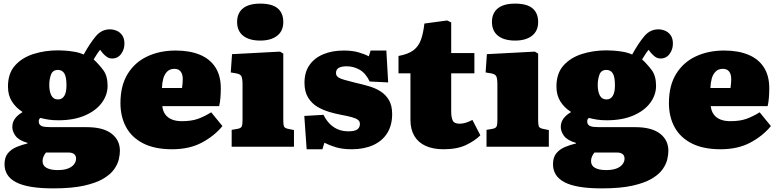

<svg xmlns="http://www.w3.org/2000/svg" viewBox="-20 -810 4298 1060"><path d="M274 230Q203 230 152 221.5Q101 213 68.5 196Q36 179 20.5 154Q5 129 5 97Q5 58 24 35.5Q43 13 72.5 1Q102 -11 132 -18V-21Q84 -35 66 -59.5Q48 -84 48 -109Q48 -135 62.5 -155Q77 -175 103 -190V-193Q68 -215 46 -249.5Q24 -284 24 -332Q24 -405 63 -448.5Q102 -492 165 -512Q228 -532 301 -532Q315 -532 338.5 -530.5Q362 -529 389.5 -524.5Q417 -520 442 -509Q477 -572 509 -610Q541 -648 587 -648Q605 -648 623.5 -640.5Q642 -633 654.5 -615.5Q667 -598 667 -569Q667 -537 648.5 -512Q630 -487 599 -487Q582 -487 569 -496.5Q556 -506 545 -519L533 -535Q524 -525 514.5 -510Q505 -495 497 -482Q526 -455 550 -423Q574 -391 574 -336Q574 -286 542 -242.5Q510 -199 449 -172.5Q388 -146 302 -146Q271 -146 248.5 -149.5Q226 -153 203 -159Q200 -157 197 -152.5Q194 -148 194 -140Q194 -125 203.5 -118Q213 -111 228 -109.5Q243 -108 260 -108H459Q549 -108 595.5 -72.5Q642 -37 642 23Q642 43 636 69.5Q630 96 610.5 124Q591 152 551 176Q511 200 444 215Q377 230 274 230ZM298 129Q331 129 353.5 121Q376 113 388 98Q400 83 400 66Q400 49 389 40.5Q378 32 357 32H234Q227 40 221 52.5Q215 65 215 79Q215 105 237.5 117Q260 129 298 129ZM300 -261Q323 -261 335 -280.5Q347 -300 347 -339Q347 -386 335 -405Q323 -424 300 -424Q271 -424 261.5 -398Q252 -372 252 -341Q252 -305 263.5 -283Q275 -261 300 -261Z M930 14Q834 14 770.5 -18.5Q707 -51 676 -108.5Q645 -166 645 -241Q645 -337 684.5 -401.5Q724 -466 793 -498.5Q862 -531 950 -531Q1027 -531 1083 -508Q1139 -485 1169 -438.5Q1199 -392 1199 -323Q1199 -297 1197 -271Q1195 -245 1190 -224H876Q879 -196 893 -177.5Q907 -159 930 -150Q953 -141 984 -141Q1037 -141 1073 -154Q1109 -167 1146 -190L1208 -114Q1164 -60 1095 -23Q1026 14 930 14ZM874 -324H985Q987 -339 988 -351Q989 -363 989 -374Q989 -400 977.5 -415Q966 -430 943 -430Q918 -430 903 -415Q888 -400 881.5 -376.5Q875 -353 874 -324Z M1259 0V-93L1293 -99Q1309 -102 1314 -111Q1319 -120 1319 -146V-343Q1319 -376 1313 -388.5Q1307 -401 1284 -405L1254 -410L1261 -511L1526 -525L1544 -514V-146Q1544 -123 1547.5 -113Q1551 -103 1569 -99L1603 -92V0ZM1417 -586Q1356 -586 1322.5 -612.5Q1289 -639 1289 -689Q1289 -737 1321 -763.5Q1353 -790 1417 -790Q1482 -790 1513 -764Q1544 -738 1544 -688Q1544 -639 1510 -612.5Q1476 -586 1417 -586Z M1673 14 1660 -170 1766 -176Q1782 -144 1803 -124Q1824 -104 1849 -94.5Q1874 -85 1903 -85Q1938 -85 1952.5 -95.5Q1967 -106 1967 -126Q1967 -140 1956 -148.5Q1945 -157 1921 -163.5Q1897 -170 1859 -177Q1832 -182 1798 -192Q1764 -202 1733 -220Q1702 -238 1681.5 -270.5Q1661 -303 1661 -353Q1661 -412 1689 -451.5Q1717 -491 1766 -511Q1815 -531 1878 -531Q1925 -531 1959.5 -521Q1994 -511 2016 -499L2026 -531H2113L2123 -355L2021 -360Q1999 -406 1965.5 -425Q1932 -444 1894 -444Q1866 -444 1850.5 -435.5Q1835 -427 1835 -407Q1835 -393 1846 -384.5Q1857 -376 1880 -369.5Q1903 -363 1939 -354Q1978 -345 2015 -334.5Q2052 -324 2081 -305.5Q2110 -287 2127.5 -257Q2145 -227 2145 -180Q2145 -118 2117.5 -74.5Q2090 -31 2039.5 -8.5Q1989 14 1922 14Q1871 14 1834.5 3Q1798 -8 1771 -22L1760 14Z M2429 14Q2371 14 2330 -4.5Q2289 -23 2267.5 -59.5Q2246 -96 2246 -148V-405H2180V-501Q2234 -511 2262.5 -532.5Q2291 -554 2304 -590.5Q2317 -627 2323 -680L2449 -697L2471 -686V-517H2599V-405H2471V-194Q2471 -164 2479 -145.5Q2487 -127 2518 -127Q2535 -127 2553.5 -133Q2572 -139 2588 -148L2632 -63Q2601 -32 2552 -9Q2503 14 2429 14Z M2666 0V-93L2700 -99Q2716 -102 2721 -111Q2726 -120 2726 -146V-343Q2726 -376 2720 -388.5Q2714 -401 2691 -405L2661 -410L2668 -511L2933 -525L2951 -514V-146Q2951 -123 2954.5 -113Q2958 -103 2976 -99L3010 -92V0ZM2824 -586Q2763 -586 2729.5 -612.5Q2696 -639 2696 -689Q2696 -737 2728 -763.5Q2760 -790 2824 -790Q2889 -790 2920 -764Q2951 -738 2951 -688Q2951 -639 2917 -612.5Q2883 -586 2824 -586Z M3302 230Q3231 230 3180 221.5Q3129 213 3096.5 196Q3064 179 3048.5 154Q3033 129 3033 97Q3033 58 3052 35.5Q3071 13 3100.5 1Q3130 -11 3160 -18V-21Q3112 -35 3094 -59.5Q3076 -84 3076 -109Q3076 -135 3090.5 -155Q3105 -175 3131 -190V-193Q3096 -215 3074 -249.5Q3052 -284 3052 -332Q3052 -405 3091 -448.5Q3130 -492 3193 -512Q3256 -532 3329 -532Q3343 -532 3366.5 -530.5Q3390 -529 3417.5 -524.5Q3445 -520 3470 -509Q3505 -572 3537 -610Q3569 -648 3615 -648Q3633 -648 3651.5 -640.5Q3670 -633 3682.5 -615.5Q3695 -598 3695 -569Q3695 -537 3676.5 -512Q3658 -487 3627 -487Q3610 -487 3597 -496.5Q3584 -506 3573 -519L3561 -535Q3552 -525 3542.5 -510Q3533 -495 3525 -482Q3554 -455 3578 -423Q3602 -391 3602 -336Q3602 -286 3570 -242.5Q3538 -199 3477 -172.5Q3416 -146 3330 -146Q3299 -146 3276.5 -149.5Q3254 -153 3231 -159Q3228 -157 3225 -152.5Q3222 -148 3222 -140Q3222 -125 3231.5 -118Q3241 -111 3256 -109.5Q3271 -108 3288 -108H3487Q3577 -108 3623.5 -72.5Q3670 -37 3670 23Q3670 43 3664 69.5Q3658 96 3638.5 124Q3619 152 3579 176Q3539 200 3472 215Q3405 230 3302 230ZM3326 129Q3359 129 3381.5 121Q3404 113 3416 98Q3428 83 3428 66Q3428 49 3417 40.5Q3406 32 3385 32H3262Q3255 40 3249 52.5Q3243 65 3243 79Q3243 105 3265.5 117Q3288 129 3326 129ZM3328 -261Q3351 -261 3363 -280.5Q3375 -300 3375 -339Q3375 -386 3363 -405Q3351 -424 3328 -424Q3299 -424 3289.5 -398Q3280 -372 3280 -341Q3280 -305 3291.5 -283Q3303 -261 3328 -261Z M3958 14Q3862 14 3798.5 -18.5Q3735 -51 3704 -108.5Q3673 -166 3673 -241Q3673 -337 3712.5 -401.5Q3752 -466 3821 -498.5Q3890 -531 3978 -531Q4055 -531 4111 -508Q4167 -485 4197 -438.5Q4227 -392 4227 -323Q4227 -297 4225 -271Q4223 -245 4218 -224H3904Q3907 -196 3921 -177.5Q3935 -159 3958 -150Q3981 -141 4012 -141Q4065 -141 4101 -154Q4137 -167 4174 -190L4236 -114Q4192 -60 4123 -23Q4054 14 3958 14ZM3902 -324H4013Q4015 -339 4016 -351Q4017 -363 4017 -374Q4017 -400 4005.5 -415Q3994 -430 3971 -430Q3946 -430 3931 -415Q3916 -400 3909.5 -376.5Q3903 -353 3902 -324Z"/></svg>

Font: Literata Black
Style: Regular
Weight: 900
Designer: Latin by Veronika Burian and Jose Scaglione. Greek by Irene Vlachou. Cyrillic by Vera Evstafieva.
Foundry: TypeTogether
Version: Version 3.103;gftools[0.9.29]